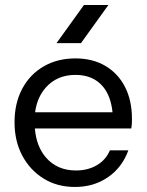

<svg xmlns="http://www.w3.org/2000/svg" viewBox="-20 -746 585 766"><path d="M478.9 -398.8C460.5 -434.9 434.4 -463 400.5 -483C366.6 -503 326.8 -513 281 -513C233.2 -513 190.9 -502.4 154.2 -481.1C117.4 -459.8 88.8 -429.9 68.5 -391.6C48.2 -353.1 38 -308.9 38 -258.5C38 -208.2 48.3 -163.7 69 -124.9C89.6 -86.3 118 -55.8 154.2 -33.5C190.3 -11.1 231.9 -0.1 279 -0.1C329.4 -0.1 373.4 -13.1 411.1 -39.3C448.9 -65.4 475.8 -101.1 492 -146.2H418.4C407.4 -120.4 390 -100.6 366.1 -86.7C342.3 -72.8 314.5 -65.9 282.9 -65.9C232.6 -65.9 192.4 -83.5 162.4 -118.6C137.1 -148.3 123.1 -186.9 119.1 -233.4H503.6C504.9 -240.5 505.7 -246.9 506 -252.6C506.3 -258.4 506.5 -264.6 506.5 -271.1C506.5 -320.1 497.3 -362.7 478.9 -398.9ZM120 -298.1C125.4 -337.7 139.5 -370.5 162.4 -396.4C192.4 -430.3 231.9 -447.2 281 -447.2C328.7 -447.2 365.7 -431.2 391.8 -399.3C412.4 -374.1 424.5 -340.2 428.9 -298.1ZM412.4 -726H314.9L205.5 -574H303.1Z"/></svg>

Font: Diatome
Style: Regular
Weight: 400
Designer: 15.100.17
Foundry: 15.100.17
Version: Version 1.008;Fontself Maker 3.5.8